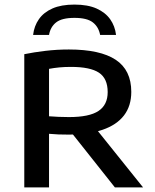

<svg xmlns="http://www.w3.org/2000/svg" viewBox="-20 -818 677 838"><path d="M86 0V-581.5Q127.5 -590 177.8 -596Q228 -602 280.5 -602Q417.5 -602 485.2 -557Q553 -512 553 -417Q553 -355.5 521 -314Q489 -272.5 427.5 -251.5Q366 -230.5 278.5 -230.5Q256 -230.5 235.5 -231.2Q215 -232 194 -234V0ZM481.5 0 261 -278H381.5L604.5 0ZM281 -307Q370 -307 410 -333.8Q450 -360.5 450 -416Q450 -475.5 411.8 -500.8Q373.5 -526 290 -526Q262 -526 238.8 -523.8Q215.5 -521.5 194 -517.5V-310.5Q218 -309 236 -308Q254 -307 281 -307ZM124.5 -665.5Q129 -704.5 149.8 -734.2Q170.5 -764 208.8 -781Q247 -798 305 -798Q363 -798 401.5 -780.8Q440 -763.5 461 -733.8Q482 -704 486.5 -665.5H417Q410.5 -700.5 385.2 -720.2Q360 -740 305 -740Q250 -740 225 -720.2Q200 -700.5 194 -665.5Z"/></svg>

Font: Encode Sans SC SemiExpanded Medium
Style: Regular
Weight: 500
Width: 6
Designer: Multiple Designers
Foundry: Impallari Type
Version: Version 3.002